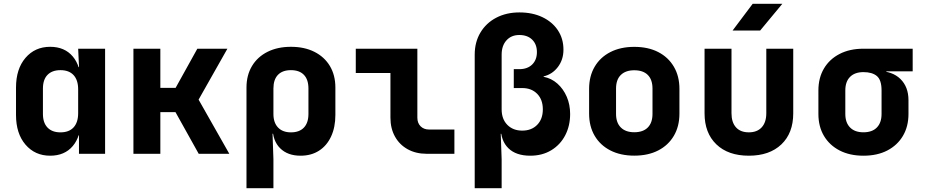

<svg xmlns="http://www.w3.org/2000/svg" viewBox="-20 -805 4840 1005"><path d="M242.5 10Q163.1 10 113.4 -48Q63.8 -105.9 63.8 -203.3V-346.5Q63.8 -444.1 113.3 -502Q162.9 -560 242.5 -560Q318.2 -560 360.9 -509.4Q403.6 -458.8 403.6 -369.6L360.9 -453.5H393.7L389.1 -550H530.1V0H393.4V-96.5H360.9L403.6 -180.4Q403.6 -91 360.9 -40.5Q318.2 10 242.5 10ZM296.3 -112.2Q341.3 -112.2 365.2 -138.2Q389.1 -164.3 389.1 -212.7V-337.3Q389.1 -385.7 365.2 -411.8Q341.3 -437.8 296.3 -437.8Q252.9 -437.8 228.8 -413.2Q204.7 -388.5 204.7 -341.5V-208.5Q204.7 -162.3 228.8 -137.2Q252.9 -112.2 296.3 -112.2Z M678.4 0V-550H819.3V-345.1H899.2L1012.9 -550H1170.3L1019.5 -283.5L1180.3 0H1020.1L898.5 -218.1H819.3V0Z M1270.2 180V-346.7Q1270.2 -411.4 1299.1 -459.5Q1328 -507.6 1380.5 -533.8Q1433.1 -560 1503 -560Q1573.1 -560 1625.5 -533.8Q1677.8 -507.6 1706.7 -459.6Q1735.5 -411.5 1735.5 -346.7V-203.5Q1735.5 -138.8 1713.1 -90.7Q1690.8 -42.5 1650 -16.3Q1609.2 10 1553.2 10Q1485.4 10 1446.2 -29.1Q1406.9 -68.2 1406.9 -137.9L1439.4 -105H1406.6L1411.2 28.5V180ZM1502.8 -112.2Q1547.1 -112.2 1570.8 -137.2Q1594.5 -162.3 1594.5 -208.5V-341.5Q1594.5 -388.5 1570.8 -413.2Q1547.1 -437.8 1502.8 -437.8Q1458.6 -437.8 1434.9 -413.2Q1411.2 -388.5 1411.2 -341.5V-208.5Q1411.2 -162.6 1435.5 -137.4Q1459.7 -112.2 1502.8 -112.2Z M2213.4 0Q2156.9 0 2114.1 -23.7Q2071.3 -47.3 2047.5 -90Q2023.7 -132.6 2023.7 -189V-423H1842.3V-550H2164.6V-189Q2164.6 -160.9 2181.5 -144Q2198.4 -127 2226.1 -127H2358.5V0Z M2464.8 180V-518.8Q2464.8 -584.4 2494.6 -634.4Q2524.5 -684.5 2577.4 -712.2Q2630.4 -740 2699 -740Q2766.8 -740 2818.7 -715.4Q2870.5 -690.8 2899.9 -646.9Q2929.3 -603 2929.3 -544.9Q2929.3 -492.3 2899.9 -453.9Q2870.4 -415.6 2825.4 -405.2V-403Q2866.1 -395.3 2897.5 -367.5Q2928.9 -339.6 2946.6 -298.5Q2964.3 -257.5 2964.3 -208.2Q2964.3 -146.5 2938.7 -97Q2913 -47.5 2865.9 -18.8Q2818.7 10 2755.7 10Q2681.1 10 2641.2 -29Q2601.2 -68.1 2601.2 -137.9L2634.3 -104.5H2601.1L2605.8 28.5V180ZM2713.5 -121.3Q2762.1 -121.3 2791.7 -151.4Q2821.4 -181.6 2821.4 -232.7Q2821.4 -283.8 2791.7 -314Q2762.1 -344.1 2713.3 -344.1H2669.3V-443H2698.2Q2740.8 -443 2765.6 -467.3Q2790.4 -491.6 2790.4 -532.4Q2790.4 -573.2 2765.6 -597.5Q2740.8 -621.8 2698.2 -621.8Q2656.3 -621.8 2631.1 -593.8Q2605.8 -565.9 2605.8 -518.8V-232.7Q2605.8 -181.6 2635.6 -151.4Q2665.5 -121.3 2713.5 -121.3Z M3300 9.7Q3228.1 9.7 3174.9 -17.6Q3121.7 -44.8 3092.7 -94.3Q3063.6 -143.8 3063.6 -210.3V-339.7Q3063.6 -406.3 3092.7 -455.7Q3121.7 -505.2 3174.9 -532.4Q3228.1 -559.7 3300 -559.7Q3372.9 -559.7 3425.6 -532.4Q3478.3 -505.2 3507.3 -455.7Q3536.4 -406.3 3536.4 -339.7V-210.3Q3536.4 -143.8 3507.3 -94.3Q3478.3 -44.8 3425.5 -17.6Q3372.8 9.7 3300 9.7ZM3300 -112.8Q3346.3 -112.8 3370.8 -137.7Q3395.4 -162.6 3395.4 -208.8V-341.2Q3395.4 -388.2 3370.8 -412.7Q3346.3 -437.2 3300 -437.2Q3254.7 -437.2 3229.7 -412.7Q3204.6 -388.2 3204.6 -341.2V-208.8Q3204.6 -162.6 3229.7 -137.7Q3254.7 -112.8 3300 -112.8Z M3899.8 10Q3791.3 10 3729.6 -49.5Q3667.9 -108.9 3667.9 -211.9V-550H3808.9V-212.7Q3808.9 -164.6 3832.4 -138.5Q3855.9 -112.3 3899.8 -112.3Q3943.1 -112.3 3967.1 -138.5Q3991.1 -164.6 3991.1 -212.7V-550H4132.1V-211.9Q4132.1 -108.1 4069.8 -49Q4007.6 10 3899.8 10ZM3814.5 -645 3919.7 -785H4074.9L3958.8 -645Z M4499.5 10Q4427.9 10 4374.9 -17.3Q4321.9 -44.7 4292.8 -93.8Q4263.8 -142.9 4263.8 -208.5V-331.5Q4263.8 -397.1 4292.8 -446.3Q4321.9 -495.5 4374.9 -522.7Q4427.9 -550 4499.5 -550H4757.3V-431.5H4619.7V-395.1L4577.5 -432.9Q4650.6 -432.9 4693 -391.7Q4735.3 -350.4 4735.3 -280.5V-208.5Q4735.3 -142.9 4706.3 -93.8Q4677.2 -44.7 4624.6 -17.3Q4572 10 4499.5 10ZM4499.5 -112.5Q4545.5 -112.5 4569.9 -137.7Q4594.4 -162.9 4594.4 -208.5V-331.5Q4594.4 -386.4 4569.9 -407Q4545.5 -427.5 4499.5 -427.5Q4454.4 -427.5 4429.6 -402.7Q4404.7 -377.9 4404.7 -331.5V-208.5Q4404.7 -162.9 4429.6 -137.7Q4454.4 -112.5 4499.5 -112.5Z"/></svg>

Font: JetBrains Mono
Style: Regular
Weight: 400
Monospace: yes
Designer: Philipp Nurullin, Konstantin Bulenkov
Foundry: JetBrains
Version: Version 2.305